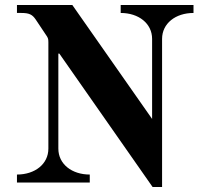

<svg xmlns="http://www.w3.org/2000/svg" viewBox="-20 -732 804 770"><path d="M48 0H340V-32C268 -32 214 -74 214 -136V-517H218L592 18H630V-576C630 -638 684 -680 756 -680V-712H464V-680C536 -680 590 -638 590 -576V-255L270 -712H48V-680H66C98 -680 110 -673 123 -654L163 -594C172 -581 174 -578 174 -563V-136C174 -74 120 -32 48 -32Z"/></svg>

Font: Old Standard
Style: Bold
Weight: 700
Designer: Alexey Kryukov <alexios@thessalonica.org.ru>
Version: Version 2.0.2